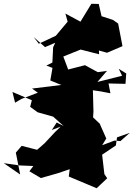

<svg xmlns="http://www.w3.org/2000/svg" viewBox="-59 -915 709 1019"><path d="M589 -513 458 -480 509 -539 460 -532 392 -569 287 -542 246 -616 229 -609 208 -488 266 -464 111 -445 142 -423 55 -390 21 -370 7 -427 110 -383 101 -348 141 -319 223 -296 279 -246 242 -265 216 -225 263 -243 234 -215 177 -154 138 -120 56 -141 25 -105 48 11 -39 -49 45 -37 118 -34 97 -6 158 30 249 4 311 -17 306 22 454 84 510 31 495 9 483 -94 556 -143 562 -186 630 -210 580 -166 549 -169 437 -127 405 -91 422 -127 404 -90 461 -108 505 -180 470 -259 435 -292 437 -323 434 -436 475 -430 527 -420 517 -472 607 -470 611 -525 571 -550ZM223 -664 219 -583 187 -567 313 -519 277 -615 369 -652 467 -627 466 -647 509 -635 591 -670 568 -790 541 -809 480 -829 465 -894 426 -895 368 -800 288 -843 300 -800 237 -725 147 -683 120 -718 180 -665 234 -688Z"/></svg>

Font: Hussar Lance
Style: ExBd
Weight: 700
Foundry: Cannot Into Space Fonts, PlusOne Fonts
Version: Version 2.270